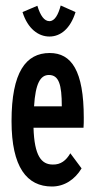

<svg xmlns="http://www.w3.org/2000/svg" viewBox="-20 -669 353 699"><path d="M201 -649C192 -615 179 -592 160 -592C141 -592 127 -612 116 -648L62 -625C81 -564 120 -536 160 -536C200 -536 236 -564 255 -625ZM169 10C215 10 253 -16 277 -56L236 -111C221 -85 201 -69 172 -70C131 -70 105 -101 102 -204H284C285 -216 285 -226 285 -240C285 -412 240 -476 161 -476C74 -476 22 -406 22 -228C22 -60 78 10 169 10ZM104 -282C109 -365 127 -396 158 -396C194 -396 205 -362 205 -282Z"/></svg>

Font: Inconsolata ExtraCondensed
Style: Bold
Weight: 700
Width: 2
Monospace: yes
Designer: Raph Levien, Cyreal, Brenton Simpson
Foundry: Raph Levien, Cyreal, Google
Version: Version 3.100